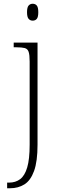

<svg xmlns="http://www.w3.org/2000/svg" viewBox="-20 -763 327 1023"><path d="M18 240V210H28Q63 210 87.5 191.5Q112 173 125 129Q138 85 138 8V-435Q138 -471 132.5 -487Q127 -503 111.5 -507Q96 -511 68 -511H53V-536H180V8Q180 97 161.5 148Q143 199 110 219.5Q77 240 34 240ZM154 -653Q141 -653 132.5 -662.5Q124 -672 124 -698Q124 -724 132.5 -733.5Q141 -743 154 -743Q168 -743 176 -733.5Q184 -724 184 -698Q184 -672 176 -662.5Q168 -653 154 -653Z"/></svg>

Font: Noto Serif Khmer ExtraLight
Style: Regular
Weight: 250
Version: Version 2.003